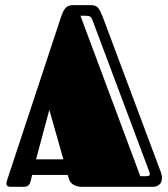

<svg xmlns="http://www.w3.org/2000/svg" viewBox="-20 -721 650 741"><path d="M331.1 -701.2Q339.8 -701.2 346.2 -699Q352.5 -696.8 357.7 -691.4Q362.8 -686 367.2 -677.2Q371.6 -668.5 376.5 -655.8L600.6 -57.1Q603 -50.3 604 -44.9Q605 -39.6 605 -34.2Q605 -16.6 594.5 -8.3Q584 0 572.3 0H295.4Q282.7 0 274.2 -3.2Q265.6 -6.3 259.8 -10.7Q253.9 -15.1 250.7 -20Q247.6 -24.9 246.6 -28.8L241.2 -45.9H104L100.6 -31.2Q99.1 -23.9 97.2 -18.3Q95.2 -12.7 92.3 -8.5Q89.4 -4.4 84.2 -2.2Q79.1 0 70.8 0H20.5Q4.9 0 4.9 -12.2Q4.9 -16.6 6.6 -22.7Q8.3 -28.8 11.2 -37.1L215.3 -654.8Q222.7 -677.7 231.9 -689Q241.2 -700.2 258.3 -701.2ZM119.1 -106H224.6L170.4 -296.9ZM336.4 -644.5Q332.5 -654.8 326.9 -657.5Q321.3 -660.2 307.6 -660.2H290.5L521.5 -41H544.9Q553.7 -41 556.9 -44.7Q560.1 -48.3 556.2 -58.1Z"/></svg>

Font: Fascinate Inline
Style: Regular
Weight: 900
Designer: Astigmatic (AOETI)
Foundry: Astigmatic (AOETI)
Version: Version 1.000